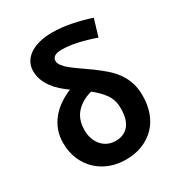

<svg xmlns="http://www.w3.org/2000/svg" viewBox="-193 -938 1001 1078"><g transform="rotate(-30 308.0 -399.0)"><path d="M312 -106Q366 -106 396.5 -142Q427 -178 427 -252Q427 -306 399 -344.5Q371 -383 329 -415Q265 -398 227 -356Q189 -314 189 -245Q189 -212 199 -186Q209 -160 226 -142Q243 -124 265 -115Q287 -106 312 -106ZM517 -657Q454 -679 400.5 -690.5Q347 -702 304 -702Q271 -702 256.5 -691.5Q242 -681 242 -665Q242 -648 255 -631Q268 -614 290 -596.5Q312 -579 341 -559Q370 -539 402 -516Q439 -489 470 -462Q501 -435 523 -403.5Q545 -372 557 -335.5Q569 -299 569 -252Q569 -193 551.5 -144Q534 -95 500 -60Q466 -25 418 -5.5Q370 14 308 14Q256 14 209 -3.5Q162 -21 126.5 -54Q91 -87 70 -135Q49 -183 49 -243Q49 -289 63.5 -326.5Q78 -364 103 -394Q128 -424 161.5 -446.5Q195 -469 232 -484Q207 -502 184 -522.5Q161 -543 143.5 -567Q126 -591 115.5 -618.5Q105 -646 105 -678Q105 -705 117 -729Q129 -753 153.5 -771.5Q178 -790 216 -801Q254 -812 305 -812Q363 -812 426 -799.5Q489 -787 550 -767Z"/></g></svg>

Font: Kinto Sans
Style: Bold
Weight: 700
Designer: Authors: Ryoko NISHIZUKA  (kana & ideographs); Paul D. Hunt (Latin, Greek & Cyrillic); Wenlong ZHANG  (bopomofo); Sandol
Foundry: Adobe Systems Incorporated, ookami Inc.
Version: Version 0.001